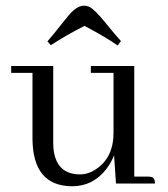

<svg xmlns="http://www.w3.org/2000/svg" viewBox="-20 -648 594 678"><path d="M502.9 -24.4C506.8 -24.4 510.1 -24.1 512.7 -23.4C522.5 -22.1 527.3 -14.3 527.3 0H389.6L382.8 -99.6C375.7 -81.4 366.2 -64.8 354.5 -49.8C323.2 -10.1 283.2 9.8 234.4 9.8C141.9 9.1 95.4 -46.9 94.7 -158.2V-390.6H19.5V-415H168V-143.6C168 -133.1 168.6 -123.4 169.9 -114.3C178.4 -59.6 209.3 -32.2 262.7 -32.2C282.2 -32.2 301.1 -38.4 319.3 -50.8C360.4 -78.1 380.9 -121.1 380.9 -179.7V-390.6H300.8V-415H454.1V-24.4ZM395.5 -487.3C366.9 -507.5 327.8 -530.6 278.3 -556.6C236 -535.2 196.3 -512.4 159.2 -488.3L147.5 -502C161.8 -518.2 179.4 -539.7 200.2 -566.4C210 -578.8 217.1 -587.6 221.7 -592.8C241.2 -616.2 259.4 -627.9 276.4 -627.9C283.5 -627.9 290.4 -626.3 296.9 -623C308.6 -617.2 327.5 -598.3 353.5 -566.4C374.3 -540.4 392.3 -519.2 407.2 -502.9Z"/></svg>

Font: Abhaya Libre
Style: Regular
Weight: 400
Designer: Pushpananda Ekanayake, Sol Matas, Pathum Egodawatta
Foundry: Mooniak
Version: Version 1.041; ; ttfautohint (v1.5)